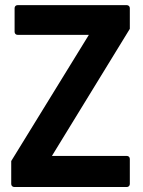

<svg xmlns="http://www.w3.org/2000/svg" viewBox="-20 -731 559 751"><path d="M36.1 0.5Q30.8 0.5 27.3 -2.9Q23.9 -6.3 23.9 -11.2V-101.1L327.6 -594.7H48.8Q43.5 -594.7 40.3 -598.1Q37.1 -601.6 37.1 -606.4V-699.2Q37.1 -704.1 40.3 -707.5Q43.5 -710.9 48.8 -710.9H476.1Q481 -710.9 484.4 -707.5Q487.8 -704.1 487.8 -699.2V-618.2L183.1 -121.1H476.1Q481 -121.1 484.4 -117.9Q487.8 -114.7 487.8 -109.4V-11.2Q487.8 -6.3 484.4 -2.9Q481 0.5 476.1 0.5Z"/></svg>

Font: Alte DIN 1451 Mittelschrift
Style: Bold
Weight: 700
Designer: Peter Wiegel
Foundry: Peter Wiegel
Version: Version 1.003